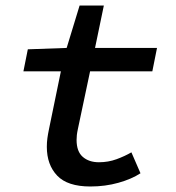

<svg xmlns="http://www.w3.org/2000/svg" viewBox="-20 -665 640 697"><path d="M308 12Q225 12 187.5 -27.5Q150 -67 150 -132Q150 -148 152 -163Q154 -178 158 -197L201 -406H65L81 -486L222 -491L269 -645H357L325 -491H550L533 -406H307L263 -198Q260 -184 259 -175Q258 -166 258 -157Q258 -115 280.5 -95.5Q303 -76 339 -76Q373 -76 403 -87Q433 -98 457 -112L490 -36Q458 -15 410 -1.5Q362 12 308 12Z"/></svg>

Font: Source Code Pro Semibold
Style: Italic
Weight: 600
Italic angle: -11°
Monospace: yes
Designer: Paul D. Hunt, Teo Tuominen
Foundry: Adobe Systems Incorporated
Version: Version 1.050;PS 1.000;hotconv 16.6.51;makeotf.lib2.5.65220